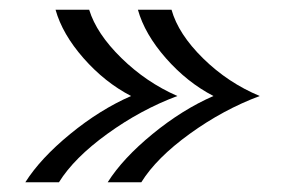

<svg xmlns="http://www.w3.org/2000/svg" viewBox="-20 -457 589 394"><path d="M344 -260Q269 -232 200.5 -182.5Q132 -133 101 -83H32Q63 -132 124 -182Q185 -232 249 -260Q195 -288 151.5 -337.5Q108 -387 94 -437H163Q178 -388 229 -338Q280 -288 344 -260ZM513 -260Q438 -232 369.5 -182.5Q301 -133 270 -83H201Q232 -132 293 -182Q354 -232 418 -260Q364 -288 320.5 -337.5Q277 -387 263 -437H332Q346 -387 397 -337Q448 -287 513 -260Z"/></svg>

Font: KoHo Medium
Style: Italic
Weight: 500
Italic angle: -10°
Designer: Cadson Demak & Katatrad Team
Foundry: Cadson Demak Co.,Ltd.
Version: Version 1.000